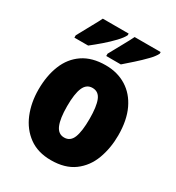

<svg xmlns="http://www.w3.org/2000/svg" viewBox="-184 -879 921 1003"><g transform="rotate(30 276.0 -378.0)"><path d="M516 -278Q516 -201 491.5 -135Q467 -69 413.5 -29.5Q360 10 275 10Q196 10 142.5 -29Q89 -68 62 -133.5Q35 -199 35 -278Q35 -361 61 -425.5Q87 -490 141 -526.5Q195 -563 277 -563Q348 -563 402 -529.5Q456 -496 486 -432.5Q516 -369 516 -278ZM208 -277Q208 -203 224 -165Q240 -127 276 -127Q313 -127 328 -165Q343 -203 343 -278Q343 -352 328 -389Q313 -426 276 -426Q240 -426 224 -389Q208 -352 208 -277ZM490 -756Q481 -737 454.5 -709.5Q428 -682 396.5 -654Q365 -626 342 -606H254V-620Q279 -666 300.5 -704.5Q322 -743 333 -766H490ZM297 -756Q288 -737 262 -709.5Q236 -682 204 -654.5Q172 -627 145 -606H62V-620Q87 -667 108.5 -705Q130 -743 141 -766H297Z"/></g></svg>

Font: Noto Sans Myanmar UI Condensed Black
Style: Regular
Weight: 900
Width: 3
Designer: Monotype Design Team
Foundry: Monotype Imaging Inc.
Version: Version 2.103; ttfautohint (v1.8.4.7-5d5b)